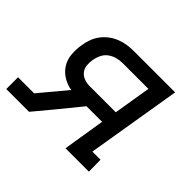

<svg xmlns="http://www.w3.org/2000/svg" viewBox="-129 -686 853 853"><g transform="rotate(45 297.0 -260.0)"><path d="M-6 0V-74H95L201 -201Q172 -206 147.5 -221Q123 -236 108 -260Q93 -284 90.5 -314Q88 -344 93 -374Q96 -395 103.5 -415.5Q111 -436 124 -453.5Q137 -471 155 -484.5Q173 -498 193.5 -506Q214 -514 235 -517Q256 -520 277 -520H535L461 -74H512L513 0H366L398 -198H300L207 -84L137 0ZM247 -271H411L440 -447H277Q260 -447 241.5 -442Q223 -437 208 -425.5Q193 -414 185 -397Q177 -380 174 -362Q171 -344 173 -326.5Q175 -309 185.5 -296Q196 -283 212.5 -277Q229 -271 247 -271Z"/></g></svg>

Font: Iosevka Plex Etoile
Style: Italic
Weight: 400
Italic angle: -9°
Designer: Belleve Invis
Foundry: Belleve Invis
Version: Version 25.1.1; ttfautohint (v1.8.4)